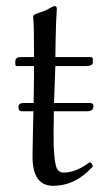

<svg xmlns="http://www.w3.org/2000/svg" viewBox="-20 -595 340 625"><path d="M46.9 -409.2H90.8Q90.8 -456.1 90.3 -485.6Q89.8 -515.1 88.9 -526.6Q87.9 -538.1 87.9 -540Q87.9 -544.9 92 -547.4Q96.2 -549.8 106.2 -553Q116.2 -556.2 121.1 -558.1Q127 -560.1 135 -564.5Q143.1 -568.8 148.9 -572Q154.8 -575.2 158.2 -575.2Q165 -575.2 165 -565.9Q162.1 -527.8 161.1 -465.8L160.2 -409.2H274.9Q281.7 -409.2 282.2 -402.8V-392.1Q282.2 -379.9 258.8 -379.9H160.2Q157.7 -321.3 155.8 -259.8H272Q284.2 -259.8 284.2 -249Q284.2 -232.9 263.2 -232.9H155.3Q153.8 -153.8 154.8 -121.1Q156.7 -72.3 162.8 -52.7Q168.9 -33.2 187 -33.2Q227.1 -33.2 272 -66.9Q279.8 -64.9 282.2 -53.2Q226.1 9.8 152.8 9.8Q85.9 9.8 85.9 -85Q85.9 -94.2 86.2 -106.4Q86.4 -118.7 86.7 -134.5Q86.9 -150.4 87.2 -163.8Q87.4 -177.2 87.9 -198.5Q88.4 -219.7 88.9 -232.9H50.8Q39.6 -232.9 40 -247.1Q40 -260.3 59.1 -259.8H89.4Q90.8 -334.5 90.8 -379.9H35.2Q30.3 -379.9 29.8 -386.2V-395Q29.8 -409.2 46.9 -409.2Z"/></svg>

Font: Linux Libertine Display
Style: Regular
Weight: 400
Designer: Philipp H. Poll
Foundry: Philipp H. Poll
Version: Version 5.0.9